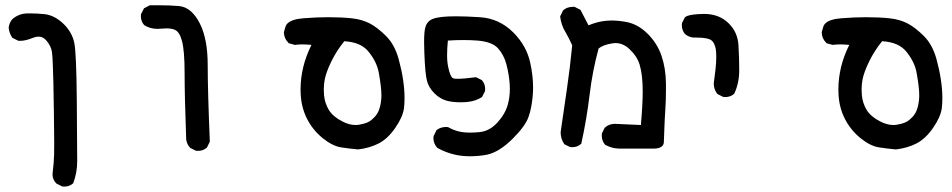

<svg xmlns="http://www.w3.org/2000/svg" viewBox="-20 -438 3540 714"><path d="M175.3 210.4Q175.3 205.6 176.3 200.2Q180.2 169.4 181.2 136.7Q181.6 127 181.6 92.3Q181.6 57.6 180.4 -20.3Q179.2 -98.1 178.5 -130.4Q177.7 -162.6 176.8 -185.5Q175.3 -232.4 173.3 -244.1Q169.9 -268.1 150.4 -289.6Q138.7 -301.8 123.5 -301.8Q114.3 -301.8 104 -297.9Q75.7 -286.1 54.7 -286.1Q51.3 -286.1 47.4 -286.6L25.4 -297.9Q14.2 -315.4 12.2 -335Q14.2 -353 25.4 -366.2Q48.8 -387.2 81.1 -388.2Q86.9 -388.2 93.3 -388.2Q118.7 -388.2 146.5 -385.3Q184.1 -380.9 217.8 -347.7Q248.5 -316.9 256.3 -278.3Q264.2 -239.7 265.6 -60.1L267.1 161.1Q267.1 204.1 252.4 243.2L251.5 244.1Q238.3 255.9 218.8 255.9Q215.8 255.9 211.4 255.4L189.9 244.6Q175.3 230 175.3 210.4Z M672.4 80.1Q666.5 -81.1 666.5 -165.8Q666.5 -250.5 656.7 -285.6Q647.9 -319.3 630.4 -327.1Q618.2 -332.5 598.6 -332.5Q589.8 -332.5 581.3 -331.5Q572.8 -330.6 565.9 -330.6Q538.1 -330.6 516.1 -344.7Q503.9 -358.4 503.9 -377.9Q503.9 -380.9 504.4 -385.3L515.6 -407.2L537.6 -418.5Q551.8 -418.5 566.4 -418.5Q611.3 -418.5 646 -415.5Q691.9 -411.1 722.7 -351.6Q752.4 -293.5 752.4 -196.3Q752.4 -100.6 760.3 88.9L749.5 110.8Q740.7 118.2 732.4 120.6Q724.1 123 718.5 123Q712.9 123 708.5 122.6L687 111.8Q674.8 98.1 672.4 80.6Z M1097.7 -105Q1097.7 -189.9 1138.2 -271Q1118.7 -272.9 1103.8 -272.9Q1088.9 -272.9 1076.7 -271L1053.7 -277.3Q1052.2 -278.8 1051.8 -279.8Q1036.6 -294.4 1035.6 -317.9L1042 -339.8Q1043.9 -345.7 1048.8 -350.6Q1064.9 -366.7 1108.9 -370.1Q1157.7 -374 1199.7 -374Q1250.5 -374 1288.6 -369.9Q1326.7 -365.7 1355.5 -350.6Q1384.3 -335.4 1416 -303.7Q1448.2 -271.5 1462.9 -216.8Q1484.4 -137.7 1484.4 -72.8Q1484.4 -52.7 1482.4 -36.1Q1478 -2.9 1449.7 37.8Q1421.4 78.6 1387.7 95.7Q1354 112.8 1311.5 117.7Q1278.8 114.7 1247.6 109.9Q1215.3 104.5 1178.7 74.7Q1142.1 44.4 1121.1 2.4Q1100.1 -39.6 1098.1 -90.3Q1097.7 -97.7 1097.7 -105ZM1398.4 -84Q1398.4 -113.3 1388.7 -167Q1381.8 -206.5 1351.6 -244.6Q1323.2 -281.2 1260.3 -284.7Q1231.4 -249 1212.2 -209.5Q1192.9 -169.9 1187.5 -142.1Q1184.1 -124 1184.1 -105Q1184.1 -94.2 1185.1 -83.5Q1188 -53.7 1203.1 -28.8Q1218.8 -3.9 1252.4 13.2Q1278.3 26.9 1302.7 26.9Q1310.1 26.9 1316.9 25.4Q1348.1 20.5 1362.8 6.8Q1385.7 -11.7 1392.6 -39.1Q1398.4 -61 1398.4 -84Z M1591.8 75.7Q1591.8 72.8 1592.3 68.8L1603 46.4L1604 45.4Q1619.1 34.2 1638.7 34.2Q1641.6 34.2 1646 34.7Q1671.9 49.3 1698.7 53.2Q1711.9 55.2 1728.3 55.2Q1744.6 55.2 1764.2 53.2Q1801.3 49.3 1830.3 17.1Q1859.4 -15.1 1868.7 -50.3Q1876 -77.1 1876 -106.9Q1876 -115.7 1875.5 -124.5Q1872.6 -164.1 1863 -199.5Q1853.5 -234.9 1831.1 -259.3Q1809.1 -282.7 1755.9 -287.1Q1730 -289.1 1702.4 -289.1Q1674.8 -289.1 1645.5 -287.1Q1642.6 -257.8 1642.6 -232.4Q1642.6 -207 1647 -187.5Q1654.3 -152.8 1664.1 -147.5Q1668 -145 1682.1 -145Q1704.6 -145 1750 -150.9L1772 -140.1L1772.5 -139.2Q1784.2 -126 1784.2 -106.4Q1784.2 -103.5 1783.7 -99.1L1772.5 -77.1Q1749 -62 1719.7 -59.1Q1707.5 -57.6 1692.4 -57.6Q1677.2 -57.6 1663.6 -59.3Q1649.9 -61 1642.1 -63.2Q1634.3 -65.4 1627 -68.8Q1609.9 -76.7 1595.2 -91.3Q1574.7 -111.8 1567.9 -137Q1561 -162.1 1558.1 -240.2Q1557.1 -262.7 1557.1 -280.8Q1557.1 -324.2 1562.5 -338.9Q1569.8 -360.8 1590.8 -368.2Q1615.2 -377.4 1675.8 -377.4Q1712.9 -377.4 1764.6 -374Q1836.4 -369.6 1888.7 -317.4Q1938 -268.1 1951.7 -205.1Q1962.4 -156.2 1962.4 -113.3Q1962.4 -78.6 1955.6 -41.5Q1951.7 -20 1945.3 -2.9Q1933.6 31.2 1884.8 79.6Q1835.4 127.9 1791 137.2Q1760.7 143.1 1728 143.1Q1698.7 143.1 1674.3 137.7Q1638.2 129.9 1606 111.8Q1591.8 95.7 1591.8 75.7Z M2295.9 114.7Q2292 114.7 2287.6 114.7Q2283.2 114.7 2276.4 114.3Q2269.5 113.8 2261.7 112.3Q2245.1 108.4 2230 100.1Q2217.8 85.9 2217.8 65.9Q2217.8 62.5 2218.3 58.1L2229 36.6L2230 36.1Q2245.1 22.5 2266.6 22.5L2363.3 26.9Q2370.1 -51.8 2370.1 -98.6Q2370.1 -158.7 2358.9 -196.8Q2349.6 -228.5 2320.3 -255.9Q2296.9 -277.8 2269 -277.8Q2263.7 -277.8 2257.8 -276.9Q2223.1 -271.5 2206.1 -257.8Q2183.1 -174.3 2172.4 -84.2Q2161.6 5.9 2141.6 96.7L2140.1 97.7Q2127 109.4 2107.4 109.4Q2104.5 109.4 2100.1 108.9L2078.1 98.1L2077.6 96.7Q2064.9 77.6 2064.9 53.7V53.2L2088.4 -108.4Q2100.1 -188.5 2107.9 -269.5Q2096.2 -295.9 2082.5 -319.3Q2066.9 -344.7 2063 -377L2073.7 -398.9Q2083 -407.2 2092.3 -409.9Q2101.6 -412.6 2109.9 -412.6Q2112.8 -412.6 2116.7 -412.6L2138.7 -401.4L2168.5 -343.8Q2202.1 -357.9 2234.4 -360.8Q2243.7 -361.8 2253.9 -361.8Q2280.3 -361.8 2310.5 -356Q2353 -347.7 2388.4 -312.5Q2423.8 -277.3 2439.7 -231.4Q2455.6 -185.5 2456.5 -128.9Q2456.5 -115.2 2456.5 -102.1Q2456.5 -63.5 2454.1 -29.1Q2451.7 5.4 2450.7 37.4Q2449.7 69.3 2448.7 90.8Q2448.2 99.6 2442.4 105.5Q2433.1 114.7 2409.7 114.7Q2406.2 114.7 2403.3 114.7Z M2634.3 -127.9V-128.4Q2638.2 -155.8 2640.9 -180.4Q2643.6 -205.1 2643.6 -227.1Q2643.6 -234.4 2643.1 -242.2Q2642.1 -270.5 2628.4 -285.6Q2616.2 -298.3 2570.3 -298.3Q2564.9 -298.3 2558.1 -298.3Q2540.5 -300.3 2527.3 -311.5Q2515.6 -325.2 2515.6 -344.7Q2515.6 -347.7 2516.1 -352.1L2526.9 -373.5Q2531.2 -377 2536.1 -378.9Q2553.7 -385.3 2596.2 -386.2Q2597.7 -386.2 2599.1 -386.2Q2654.8 -386.2 2690.4 -350.6Q2723.1 -317.9 2726.1 -271Q2729 -223.6 2729 -176.8Q2729 -128.9 2710.4 -89.4Q2701.7 -82 2693.4 -79.6Q2685.1 -77.1 2679.4 -77.1Q2673.8 -77.1 2669.4 -77.6L2647.9 -88.4L2647 -89.4Q2634.3 -106.4 2634.3 -127.9Z M3097.7 -105Q3097.7 -189.9 3138.2 -271Q3118.7 -272.9 3103.8 -272.9Q3088.9 -272.9 3076.7 -271L3053.7 -277.3Q3052.2 -278.8 3051.8 -279.8Q3036.6 -294.4 3035.6 -317.9L3042 -339.8Q3043.9 -345.7 3048.8 -350.6Q3064.9 -366.7 3108.9 -370.1Q3157.7 -374 3199.7 -374Q3250.5 -374 3288.6 -369.9Q3326.7 -365.7 3355.5 -350.6Q3384.3 -335.4 3416 -303.7Q3448.2 -271.5 3462.9 -216.8Q3484.4 -137.7 3484.4 -72.8Q3484.4 -52.7 3482.4 -36.1Q3478 -2.9 3449.7 37.8Q3421.4 78.6 3387.7 95.7Q3354 112.8 3311.5 117.7Q3278.8 114.7 3247.6 109.9Q3215.3 104.5 3178.7 74.7Q3142.1 44.4 3121.1 2.4Q3100.1 -39.6 3098.1 -90.3Q3097.7 -97.7 3097.7 -105ZM3398.4 -84Q3398.4 -113.3 3388.7 -167Q3381.8 -206.5 3351.6 -244.6Q3323.2 -281.2 3260.3 -284.7Q3231.4 -249 3212.2 -209.5Q3192.9 -169.9 3187.5 -142.1Q3184.1 -124 3184.1 -105Q3184.1 -94.2 3185.1 -83.5Q3188 -53.7 3203.1 -28.8Q3218.8 -3.9 3252.4 13.2Q3278.3 26.9 3302.7 26.9Q3310.1 26.9 3316.9 25.4Q3348.1 20.5 3362.8 6.8Q3385.7 -11.7 3392.6 -39.1Q3398.4 -61 3398.4 -84Z"/></svg>

Font: Bakudai
Style: Medium
Weight: 500
Version: Version 1.48